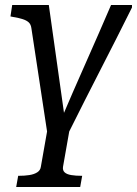

<svg xmlns="http://www.w3.org/2000/svg" viewBox="-20 -528 550 771"><path d="M169 0H258L233 142Q231 156 239.5 164Q248 172 266 175Q284 178 308 178H310L302 223H45L53 178H55Q79 178 98 175Q117 172 129.5 164Q142 156 144 142ZM176 -508 243 -32 222 -40Q247 -99 272.5 -157.5Q298 -216 324 -274.5Q350 -333 375.5 -391.5Q401 -450 426 -508H510V-498Q479 -436 447.5 -373.5Q416 -311 384 -249Q352 -187 320.5 -124.5Q289 -62 258 0H169L106 -415Q104 -430 95.5 -438Q87 -446 71.5 -451Q56 -456 32 -460L22 -462L29 -508Z"/></svg>

Font: Roboto Serif 20pt
Style: Italic
Weight: 400
Italic angle: -10°
Designer: Greg Gazdowicz
Foundry: Commercial Type
Version: Version 1.008